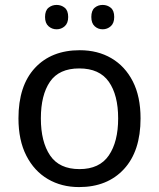

<svg xmlns="http://www.w3.org/2000/svg" viewBox="-20 -750 645 780"><path d="M551 -269Q551 -136 483.5 -63Q416 10 301 10Q230 10 174.5 -22.5Q119 -55 87 -117.5Q55 -180 55 -269Q55 -402 122 -474Q189 -546 304 -546Q377 -546 432.5 -513.5Q488 -481 519.5 -419.5Q551 -358 551 -269ZM146 -269Q146 -174 183.5 -118.5Q221 -63 303 -63Q384 -63 422 -118.5Q460 -174 460 -269Q460 -364 422 -418Q384 -472 302 -472Q220 -472 183 -418Q146 -364 146 -269ZM163 -681Q163 -707 177 -718.5Q191 -730 210 -730Q229 -730 243 -718.5Q257 -707 257 -681Q257 -656 243 -643.5Q229 -631 210 -631Q191 -631 177 -643.5Q163 -656 163 -681ZM351 -681Q351 -707 364.5 -718.5Q378 -730 397 -730Q416 -730 430 -718.5Q444 -707 444 -681Q444 -656 430 -643.5Q416 -631 397 -631Q378 -631 364.5 -643.5Q351 -656 351 -681Z"/></svg>

Font: Noto Sans Tai Le
Style: Regular
Weight: 400
Designer: Monotype Design Team
Foundry: Monotype Imaging Inc.
Version: Version 2.002; ttfautohint (v1.8.4.7-5d5b)